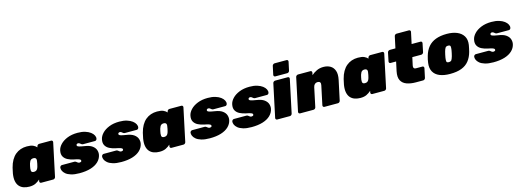

<svg xmlns="http://www.w3.org/2000/svg" viewBox="-2 -1680 7101 2620"><g transform="rotate(-15 3548.5 -370.0)"><path d="M188 10Q145 10 108.5 -2.5Q72 -15 47.5 -42.5Q23 -70 14 -114Q5 -158 15 -221Q20 -244 23.5 -261Q27 -278 32 -300Q47 -359 72 -402.5Q97 -446 130.5 -474Q164 -502 205 -516Q246 -530 293 -530Q350 -530 381 -516Q412 -502 431 -480L434 -493Q436 -504 445.5 -512Q455 -520 466 -520H635Q646 -520 652.5 -512Q659 -504 657 -493L558 -27Q556 -16 546.5 -8Q537 0 526 0H356Q345 0 338.5 -8Q332 -16 334 -27L339 -50Q309 -23 274.5 -6.5Q240 10 188 10ZM299 -169Q318 -169 330 -176Q342 -183 349.5 -196Q357 -209 362 -227Q368 -250 371 -264.5Q374 -279 377 -301Q380 -317 377 -328Q374 -339 364.5 -345Q355 -351 338 -351Q320 -351 308 -344Q296 -337 289 -324Q282 -311 276 -293Q272 -278 268 -260Q264 -242 262 -227Q260 -209 261.5 -196Q263 -183 272 -176Q281 -169 299 -169Z M898 10Q826 10 778.5 -4.5Q731 -19 704.5 -41.5Q678 -64 668 -88.5Q658 -113 661 -133Q663 -144 672 -152Q681 -160 691 -160H865Q866 -160 867 -160Q868 -160 869 -160Q882 -159 891 -151.5Q900 -144 910 -137Q920 -130 935 -130Q943 -130 951.5 -134Q960 -138 961 -145Q963 -154 959 -161Q955 -168 935 -175.5Q915 -183 867 -192Q823 -201 785 -220Q747 -239 728 -273Q709 -307 720 -359Q729 -402 766 -441Q803 -480 865 -505Q927 -530 1009 -530Q1071 -530 1116 -516Q1161 -502 1190 -480Q1219 -458 1231.5 -433Q1244 -408 1240 -387Q1239 -376 1230.5 -368Q1222 -360 1213 -360H1055Q1053 -360 1050 -360Q1047 -360 1045 -360Q1031 -360 1021.5 -367.5Q1012 -375 1002.5 -382.5Q993 -390 978 -390Q971 -390 964 -385.5Q957 -381 955 -374Q953 -366 957.5 -358.5Q962 -351 983.5 -344.5Q1005 -338 1055 -330Q1125 -320 1162 -293Q1199 -266 1210.5 -231Q1222 -196 1215 -162Q1204 -109 1163 -70Q1122 -31 1055 -10.5Q988 10 898 10Z M1488 10Q1416 10 1368.5 -4.5Q1321 -19 1294.5 -41.5Q1268 -64 1258 -88.5Q1248 -113 1251 -133Q1253 -144 1262 -152Q1271 -160 1281 -160H1455Q1456 -160 1457 -160Q1458 -160 1459 -160Q1472 -159 1481 -151.5Q1490 -144 1500 -137Q1510 -130 1525 -130Q1533 -130 1541.5 -134Q1550 -138 1551 -145Q1553 -154 1549 -161Q1545 -168 1525 -175.5Q1505 -183 1457 -192Q1413 -201 1375 -220Q1337 -239 1318 -273Q1299 -307 1310 -359Q1319 -402 1356 -441Q1393 -480 1455 -505Q1517 -530 1599 -530Q1661 -530 1706 -516Q1751 -502 1780 -480Q1809 -458 1821.5 -433Q1834 -408 1830 -387Q1829 -376 1820.5 -368Q1812 -360 1803 -360H1645Q1643 -360 1640 -360Q1637 -360 1635 -360Q1621 -360 1611.5 -367.5Q1602 -375 1592.5 -382.5Q1583 -390 1568 -390Q1561 -390 1554 -385.5Q1547 -381 1545 -374Q1543 -366 1547.5 -358.5Q1552 -351 1573.5 -344.5Q1595 -338 1645 -330Q1715 -320 1752 -293Q1789 -266 1800.5 -231Q1812 -196 1805 -162Q1794 -109 1753 -70Q1712 -31 1645 -10.5Q1578 10 1488 10Z M2028 10Q1985 10 1948.5 -2.5Q1912 -15 1887.5 -42.5Q1863 -70 1854 -114Q1845 -158 1855 -221Q1860 -244 1863.5 -261Q1867 -278 1872 -300Q1887 -359 1912 -402.5Q1937 -446 1970.5 -474Q2004 -502 2045 -516Q2086 -530 2133 -530Q2190 -530 2221 -516Q2252 -502 2271 -480L2274 -493Q2276 -504 2285.5 -512Q2295 -520 2306 -520H2475Q2486 -520 2492.5 -512Q2499 -504 2497 -493L2398 -27Q2396 -16 2386.5 -8Q2377 0 2366 0H2196Q2185 0 2178.5 -8Q2172 -16 2174 -27L2179 -50Q2149 -23 2114.5 -6.5Q2080 10 2028 10ZM2139 -169Q2158 -169 2170 -176Q2182 -183 2189.5 -196Q2197 -209 2202 -227Q2208 -250 2211 -264.5Q2214 -279 2217 -301Q2220 -317 2217 -328Q2214 -339 2204.5 -345Q2195 -351 2178 -351Q2160 -351 2148 -344Q2136 -337 2129 -324Q2122 -311 2116 -293Q2112 -278 2108 -260Q2104 -242 2102 -227Q2100 -209 2101.5 -196Q2103 -183 2112 -176Q2121 -169 2139 -169Z M2738 10Q2666 10 2618.5 -4.5Q2571 -19 2544.5 -41.5Q2518 -64 2508 -88.5Q2498 -113 2501 -133Q2503 -144 2512 -152Q2521 -160 2531 -160H2705Q2706 -160 2707 -160Q2708 -160 2709 -160Q2722 -159 2731 -151.5Q2740 -144 2750 -137Q2760 -130 2775 -130Q2783 -130 2791.5 -134Q2800 -138 2801 -145Q2803 -154 2799 -161Q2795 -168 2775 -175.5Q2755 -183 2707 -192Q2663 -201 2625 -220Q2587 -239 2568 -273Q2549 -307 2560 -359Q2569 -402 2606 -441Q2643 -480 2705 -505Q2767 -530 2849 -530Q2911 -530 2956 -516Q3001 -502 3030 -480Q3059 -458 3071.5 -433Q3084 -408 3080 -387Q3079 -376 3070.5 -368Q3062 -360 3053 -360H2895Q2893 -360 2890 -360Q2887 -360 2885 -360Q2871 -360 2861.5 -367.5Q2852 -375 2842.5 -382.5Q2833 -390 2818 -390Q2811 -390 2804 -385.5Q2797 -381 2795 -374Q2793 -366 2797.5 -358.5Q2802 -351 2823.5 -344.5Q2845 -338 2895 -330Q2965 -320 3002 -293Q3039 -266 3050.5 -231Q3062 -196 3055 -162Q3044 -109 3003 -70Q2962 -31 2895 -10.5Q2828 10 2738 10Z M3328 10Q3256 10 3208.5 -4.5Q3161 -19 3134.5 -41.5Q3108 -64 3098 -88.5Q3088 -113 3091 -133Q3093 -144 3102 -152Q3111 -160 3121 -160H3295Q3296 -160 3297 -160Q3298 -160 3299 -160Q3312 -159 3321 -151.5Q3330 -144 3340 -137Q3350 -130 3365 -130Q3373 -130 3381.5 -134Q3390 -138 3391 -145Q3393 -154 3389 -161Q3385 -168 3365 -175.5Q3345 -183 3297 -192Q3253 -201 3215 -220Q3177 -239 3158 -273Q3139 -307 3150 -359Q3159 -402 3196 -441Q3233 -480 3295 -505Q3357 -530 3439 -530Q3501 -530 3546 -516Q3591 -502 3620 -480Q3649 -458 3661.5 -433Q3674 -408 3670 -387Q3669 -376 3660.5 -368Q3652 -360 3643 -360H3485Q3483 -360 3480 -360Q3477 -360 3475 -360Q3461 -360 3451.5 -367.5Q3442 -375 3432.5 -382.5Q3423 -390 3408 -390Q3401 -390 3394 -385.5Q3387 -381 3385 -374Q3383 -366 3387.5 -358.5Q3392 -351 3413.5 -344.5Q3435 -338 3485 -330Q3555 -320 3592 -293Q3629 -266 3640.5 -231Q3652 -196 3645 -162Q3634 -109 3593 -70Q3552 -31 3485 -10.5Q3418 10 3328 10Z M3690 0Q3679 0 3672.5 -8Q3666 -16 3668 -27L3767 -493Q3769 -504 3779 -512Q3789 -520 3800 -520H3979Q3990 -520 3996 -512Q4002 -504 4000 -493L3901 -27Q3899 -16 3889.5 -8Q3880 0 3869 0ZM3817 -575Q3806 -575 3799.5 -583Q3793 -591 3795 -602L3821 -723Q3823 -734 3833 -742Q3843 -750 3854 -750H4023Q4034 -750 4040 -742Q4046 -734 4044 -723L4018 -602Q4016 -591 4006.5 -583Q3997 -575 3986 -575Z M4013 0Q4002 0 3995.5 -8Q3989 -16 3991 -27L4090 -493Q4092 -504 4102 -512Q4112 -520 4123 -520H4298Q4309 -520 4315 -512Q4321 -504 4319 -493L4312 -460Q4344 -489 4387 -509.5Q4430 -530 4483 -530Q4539 -530 4580 -506Q4621 -482 4638.5 -432Q4656 -382 4639 -303L4580 -27Q4578 -16 4568.5 -8Q4559 0 4548 0H4357Q4346 0 4339.5 -8Q4333 -16 4335 -27L4392 -296Q4398 -323 4388 -337Q4378 -351 4354 -351Q4330 -351 4314 -337Q4298 -323 4292 -296L4235 -27Q4233 -16 4223.5 -8Q4214 0 4203 0Z M4865 10Q4822 10 4785.5 -2.5Q4749 -15 4724.5 -42.5Q4700 -70 4691 -114Q4682 -158 4692 -221Q4697 -244 4700.5 -261Q4704 -278 4709 -300Q4724 -359 4749 -402.5Q4774 -446 4807.5 -474Q4841 -502 4882 -516Q4923 -530 4970 -530Q5027 -530 5058 -516Q5089 -502 5108 -480L5111 -493Q5113 -504 5122.5 -512Q5132 -520 5143 -520H5312Q5323 -520 5329.5 -512Q5336 -504 5334 -493L5235 -27Q5233 -16 5223.5 -8Q5214 0 5203 0H5033Q5022 0 5015.5 -8Q5009 -16 5011 -27L5016 -50Q4986 -23 4951.5 -6.5Q4917 10 4865 10ZM4976 -169Q4995 -169 5007 -176Q5019 -183 5026.5 -196Q5034 -209 5039 -227Q5045 -250 5048 -264.5Q5051 -279 5054 -301Q5057 -317 5054 -328Q5051 -339 5041.5 -345Q5032 -351 5015 -351Q4997 -351 4985 -344Q4973 -337 4966 -324Q4959 -311 4953 -293Q4949 -278 4945 -260Q4941 -242 4939 -227Q4937 -209 4938.5 -196Q4940 -183 4949 -176Q4958 -169 4976 -169Z M5649 0Q5577 0 5522 -19.5Q5467 -39 5442 -86Q5417 -133 5434 -215L5462 -345H5383Q5372 -345 5366 -353Q5360 -361 5362 -372L5387 -493Q5389 -504 5399 -512Q5409 -520 5420 -520H5499L5534 -683Q5536 -694 5545.5 -702Q5555 -710 5566 -710H5741Q5752 -710 5758.5 -702Q5765 -694 5763 -683L5728 -520H5854Q5865 -520 5871 -512Q5877 -504 5875 -493L5850 -372Q5848 -361 5838 -353Q5828 -345 5817 -345H5691L5667 -235Q5664 -220 5666 -208.5Q5668 -197 5676.5 -191Q5685 -185 5700 -185H5791Q5802 -185 5808 -177Q5814 -169 5812 -158L5784 -27Q5782 -16 5772.5 -8Q5763 0 5752 0Z M6131 10Q6044 10 5984 -15Q5924 -40 5896.5 -90Q5869 -140 5879 -213Q5882 -236 5887 -260.5Q5892 -285 5899 -307Q5920 -381 5961.5 -430.5Q6003 -480 6069 -505Q6135 -530 6226 -530Q6308 -530 6368.5 -505Q6429 -480 6459.5 -430.5Q6490 -381 6479 -307Q6475 -285 6470 -260.5Q6465 -236 6459 -213Q6439 -140 6399 -90Q6359 -40 6293.5 -15Q6228 10 6131 10ZM6155 -150Q6184 -150 6194.5 -166.5Q6205 -183 6215 -218Q6219 -233 6225 -260Q6231 -287 6233 -302Q6238 -335 6234.5 -352.5Q6231 -370 6202 -370Q6174 -370 6163 -352.5Q6152 -335 6143 -302Q6139 -287 6133 -260Q6127 -233 6125 -218Q6120 -183 6123.5 -166.5Q6127 -150 6155 -150Z M6745 10Q6673 10 6625.5 -4.5Q6578 -19 6551.5 -41.5Q6525 -64 6515 -88.5Q6505 -113 6508 -133Q6510 -144 6519 -152Q6528 -160 6538 -160H6712Q6713 -160 6714 -160Q6715 -160 6716 -160Q6729 -159 6738 -151.5Q6747 -144 6757 -137Q6767 -130 6782 -130Q6790 -130 6798.5 -134Q6807 -138 6808 -145Q6810 -154 6806 -161Q6802 -168 6782 -175.5Q6762 -183 6714 -192Q6670 -201 6632 -220Q6594 -239 6575 -273Q6556 -307 6567 -359Q6576 -402 6613 -441Q6650 -480 6712 -505Q6774 -530 6856 -530Q6918 -530 6963 -516Q7008 -502 7037 -480Q7066 -458 7078.5 -433Q7091 -408 7087 -387Q7086 -376 7077.5 -368Q7069 -360 7060 -360H6902Q6900 -360 6897 -360Q6894 -360 6892 -360Q6878 -360 6868.5 -367.5Q6859 -375 6849.5 -382.5Q6840 -390 6825 -390Q6818 -390 6811 -385.5Q6804 -381 6802 -374Q6800 -366 6804.5 -358.5Q6809 -351 6830.5 -344.5Q6852 -338 6902 -330Q6972 -320 7009 -293Q7046 -266 7057.5 -231Q7069 -196 7062 -162Q7051 -109 7010 -70Q6969 -31 6902 -10.5Q6835 10 6745 10Z"/></g></svg>

Font: Rubik Light Black
Style: Italic
Weight: 900
Italic angle: -12°
Version: Version 2.104